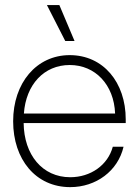

<svg xmlns="http://www.w3.org/2000/svg" viewBox="-20 -748 560 777"><path d="M264.2 9.3C368.7 9.3 457.5 -56.2 480 -154.3H436.5C416.5 -79.6 346.7 -30.8 264.2 -30.8C151.4 -30.8 77.1 -121.6 75.7 -250H488.8V-265.1C488.8 -414.6 397.9 -524.9 262.2 -524.9C127.4 -524.9 33.2 -412.1 33.2 -257.3C33.2 -103 124.5 9.3 264.2 9.3ZM244.1 -582H281.7L220.2 -727.5H169.9ZM76.7 -288.6C85 -405.8 158.2 -484.9 262.2 -484.9C365.7 -484.9 441.4 -404.8 445.8 -288.6Z"/></svg>

Font: Raveo Display Display ExLight
Style: Regular
Weight: 200
Designer: Jakub Foglar, Rasmus Andersson (Inter)
Foundry: Jakubfoglar.com
Version: Version 1.100;Glyphs 3.2.3 (3260)